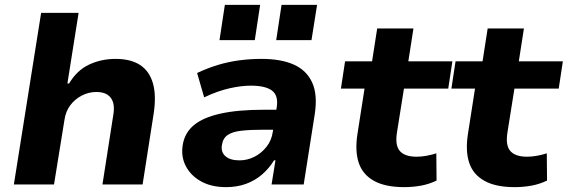

<svg xmlns="http://www.w3.org/2000/svg" viewBox="-20 -758 2333 789"><path d="M37 0 149 -705H303L257 -415H264Q296 -469 346 -492.5Q396 -516 455 -516Q517 -516 555.5 -491Q594 -466 608.5 -415.5Q623 -365 611 -288L566 0H401L445 -282Q451 -315 445 -336Q439 -357 422 -368.5Q405 -380 376 -380Q344 -380 315.5 -365Q287 -350 268.5 -325Q250 -300 245 -266L202 0Z M909 11Q849 11 806.5 -12.5Q764 -36 743.5 -75.5Q723 -115 731 -163Q739 -212 776.5 -243.5Q814 -275 885.5 -291Q957 -307 1064 -307H1137L1125 -225H1064Q1011 -225 973.5 -221Q936 -217 916 -203.5Q896 -190 892 -162Q887 -133 906.5 -116Q926 -99 964 -99Q996 -99 1025 -113.5Q1054 -128 1075 -154.5Q1096 -181 1101 -216L1117 -316Q1125 -365 1098 -385.5Q1071 -406 1011 -406Q971 -406 922.5 -395Q874 -384 819 -358L790 -458Q832 -478 875 -491Q918 -504 963 -510Q1008 -516 1055 -516Q1135 -516 1187.5 -492.5Q1240 -469 1263 -418.5Q1286 -368 1273 -286L1228 0H1096L1112 -99H1106Q1086 -66 1057 -41Q1028 -16 991 -2.5Q954 11 909 11ZM1115 -593 1137 -738H1283L1260 -593ZM882 -593 904 -738H1049L1027 -593Z M1641 11Q1563 11 1516.5 -15Q1470 -41 1454 -89.5Q1438 -138 1449 -208L1478 -394H1381L1398 -506H1509L1530 -641H1679L1658 -506H1839L1822 -394H1640L1611 -212Q1603 -160 1623.5 -137Q1644 -114 1692 -114Q1712 -114 1733.5 -118Q1755 -122 1773 -128L1774 -16Q1743 -1 1709.5 5Q1676 11 1641 11Z M2095 11Q2017 11 1970.5 -15Q1924 -41 1908 -89.5Q1892 -138 1903 -208L1932 -394H1835L1852 -506H1963L1984 -641H2133L2112 -506H2293L2276 -394H2094L2065 -212Q2057 -160 2077.5 -137Q2098 -114 2146 -114Q2166 -114 2187.5 -118Q2209 -122 2227 -128L2228 -16Q2197 -1 2163.5 5Q2130 11 2095 11Z"/></svg>

Font: Nunito Sans 6pt ExtraBold
Style: Italic
Weight: 800
Italic angle: -9°
Version: Version 3.101;gftools[0.9.27]